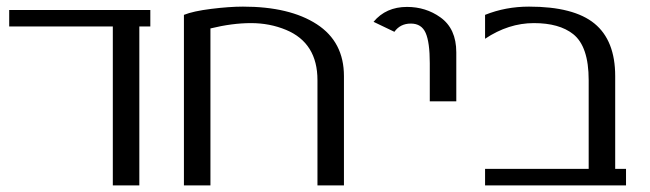

<svg xmlns="http://www.w3.org/2000/svg" viewBox="-20 -560 1963 580"><path d="M400.9 0H320.8V-480H7.8V-529.8H434.1V-480H400.9Z M535.6 -515.1Q563.5 -526.4 618.2 -533.2Q672.9 -540 713.9 -540Q855 -540 937 -486.8Q1019 -433.6 1019 -330.1V0H939V-317.9Q939 -430.2 844.2 -469.7Q794.9 -490.2 738.3 -490.2Q681.6 -490.2 615.7 -474.1V0H535.6Z M1278.3 -253.9V-369.1Q1278.3 -432.1 1265.9 -460.4Q1253.4 -488.8 1221.2 -488.8Q1189 -488.8 1171.4 -463.9L1108.4 -494.1Q1146 -539.1 1209.5 -539.1Q1266.1 -539.1 1310.1 -507.8Q1358.4 -473.6 1358.4 -401.9V-253.9Z M1445.3 -515.1Q1507.3 -540 1578.1 -540Q1713.4 -540 1775.9 -488.8Q1838.4 -437.5 1838.4 -330.1V-49.8H1871.1V0H1445.3V-49.8H1758.3V-317.9Q1758.3 -419.9 1711.4 -457Q1669.4 -490.2 1592.8 -490.2Q1516.1 -490.2 1445.3 -442.9Z"/></svg>

Font: Pfennig
Style: Medium
Weight: 500
Version: Version 20120410 ; ttfautohint (v0.8)